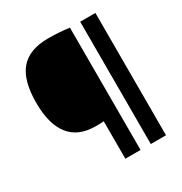

<svg xmlns="http://www.w3.org/2000/svg" viewBox="-174 -877 955 1006"><g transform="rotate(-30 304.0 -374.0)"><path d="M294.5 0V-226.5Q281.5 -225.5 270.5 -225.2Q259.5 -225 246 -225Q140.5 -225 88.5 -291.5Q36.5 -358 36.5 -486.5Q36.5 -622.5 90.8 -685.5Q145 -748.5 259 -748.5Q292.5 -748.5 325.5 -746.2Q358.5 -744 386.5 -740V0ZM448.5 0V-740H540.5V0Z"/></g></svg>

Font: Encode Sans SemiCondensed SemiCondensed SemiBold
Style: Regular
Weight: 600
Width: 4
Designer: Multiple Designers
Foundry: Impallari Type
Version: Version 3.000; ttfautohint (v1.8.3) -l 8 -r 50 -G 200 -x 14 